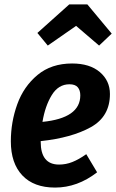

<svg xmlns="http://www.w3.org/2000/svg" viewBox="-20 -832 526 868"><path d="M477 -407Q477 -305 390.5 -257Q304 -209 164 -194V-191Q164 -88 247 -88Q278 -88 307 -99.5Q336 -111 370 -135L419 -53Q330 16 229 16Q133 16 81 -39Q29 -94 29 -193Q29 -280 58 -360.5Q87 -441 149.5 -493Q212 -545 306 -545Q386 -545 431.5 -506Q477 -467 477 -407ZM343 -401Q343 -424 331.5 -437.5Q320 -451 294 -451Q244 -451 214 -402Q184 -353 172 -281Q343 -298 343 -401ZM149 -683 293 -812H375L485 -680L428 -626L324 -715L196 -626Z"/></svg>

Font: Fira Sans Condensed SemiBold
Style: Italic
Weight: 600
Width: 3
Italic angle: -8°
Designer: bBox Type GmbH & Carrois Corporate GbR & Edenspiekermann AG
Foundry: bBox Type GmbH & Carrois Corporate GbR & Edenspiekermann AG
Version: Version 4.301